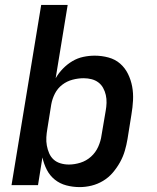

<svg xmlns="http://www.w3.org/2000/svg" viewBox="-20 -755 640 783"><path d="M305 8Q277 8 250.5 1Q224 -6 203.5 -22.5Q183 -39 171 -62.5Q159 -86 153 -113L135 0H27L148 -735H256L207 -436Q219 -457 236.5 -475Q254 -493 275 -505.5Q296 -518 319.5 -523Q343 -528 366 -528Q395 -528 422.5 -520.5Q450 -513 470 -495.5Q490 -478 502 -453.5Q514 -429 519 -402Q524 -375 522.5 -346Q521 -317 516 -288L500 -188Q496 -164 489 -140Q482 -116 469.5 -93.5Q457 -71 440 -51Q423 -31 400.5 -17.5Q378 -4 353.5 2Q329 8 305 8ZM261 -84Q284 -84 308 -91.5Q332 -99 351 -116Q370 -133 380.5 -156.5Q391 -180 394 -203L411 -303Q414 -319 414.5 -335.5Q415 -352 411.5 -367.5Q408 -383 400.5 -396.5Q393 -410 381 -419Q369 -428 353.5 -432Q338 -436 321 -436Q299 -436 276 -430Q253 -424 234 -409.5Q215 -395 204 -373.5Q193 -352 189 -329L173 -229Q170 -212 169 -195Q168 -178 171 -161.5Q174 -145 180.5 -130Q187 -115 198.5 -104.5Q210 -94 226.5 -89Q243 -84 261 -84Z"/></svg>

Font: Iosevka Semibold Extended
Style: Italic
Weight: 600
Width: 7
Italic angle: -9°
Monospace: yes
Designer: Belleve Invis
Foundry: Belleve Invis
Version: Version 32.5.0; ttfautohint (v1.8.4)